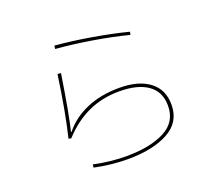

<svg xmlns="http://www.w3.org/2000/svg" viewBox="-126 -938 1251 1108"><g transform="rotate(-20 500.0 -383.5)"><path d="M740 -672Q639 -698 518.5 -717.5Q398 -737 304 -744L306 -764Q405 -756 526 -735.5Q647 -715 744 -690ZM280 -44Q383 -22 479 -22Q625 -22 714.5 -68Q804 -114 804 -214Q804 -300 742 -344Q680 -388 567 -388Q463 -388 376 -348.5Q289 -309 215 -228L199 -231Q237 -388 267 -604L288 -602Q249 -352 226 -264L229 -262Q284 -331 372 -369Q460 -407 574 -407Q692 -407 758.5 -356.5Q825 -306 825 -213Q825 -106 730.5 -54.5Q636 -3 482 -3Q381 -3 278 -25Z"/></g></svg>

Font: IBM Plex Sans JP Thin
Style: Regular
Weight: 100
Designer: Mike Abbink; Paul van der Laan; Pieter van Rosmalen; Wujin Sim; Yejin Wi; Jinhee Kim; Boomi Park; Yona Kim; Kichan Ma
Foundry: Sandoll Inc.
Version: Version 1.001